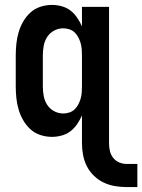

<svg xmlns="http://www.w3.org/2000/svg" viewBox="-20 -548 578 780"><path d="M495 212Q471 212 447 208Q423 204 401 193.5Q379 183 361.5 166Q344 149 333 127.5Q322 106 317.5 82Q313 58 313 34V-79Q305 -61 293.5 -44Q282 -27 266.5 -15Q251 -3 231 2.5Q211 8 191 8Q167 8 144 0.5Q121 -7 103.5 -23Q86 -39 74 -60Q62 -81 55.5 -103.5Q49 -126 46.5 -149.5Q44 -173 44 -197V-323Q44 -347 46.5 -370.5Q49 -394 55.5 -416.5Q62 -439 74 -460Q86 -481 103.5 -497Q121 -513 144 -520.5Q167 -528 191 -528Q211 -528 231 -522.5Q251 -517 266.5 -505Q282 -493 293.5 -476Q305 -459 313 -441V-520H423V34Q423 50 426.5 65.5Q430 81 440 93.5Q450 106 464.5 112Q479 118 495 118H538V212ZM237 -87Q249 -87 261.5 -91Q274 -95 283 -103.5Q292 -112 298 -123.5Q304 -135 307.5 -147Q311 -159 312 -172Q313 -185 313 -197V-323Q313 -335 312 -348Q311 -361 307.5 -373Q304 -385 298 -396.5Q292 -408 283 -416.5Q274 -425 261.5 -429Q249 -433 237 -433Q217 -433 199.5 -423.5Q182 -414 171.5 -397.5Q161 -381 157.5 -361.5Q154 -342 154 -323V-197Q154 -178 157.5 -158.5Q161 -139 171.5 -122.5Q182 -106 199.5 -96.5Q217 -87 237 -87Z"/></svg>

Font: Iosevka QP
Style: Bold
Weight: 700
Designer: Belleve Invis
Foundry: Belleve Invis
Version: Version 20.0.0; ttfautohint (v1.8.4)